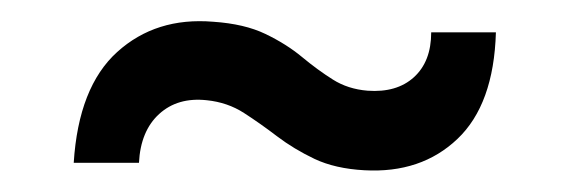

<svg xmlns="http://www.w3.org/2000/svg" viewBox="-20 -475 537 181"><path d="M323.5 -314.5Q296 -316 276.5 -325.2Q257 -334.5 241.2 -346.5Q225.5 -358.5 210 -368.5Q194.5 -378.5 175 -380.5Q147.5 -383.5 130 -367.5Q112.5 -351.5 111 -321.5H49.5Q54 -393 90.5 -426Q127 -459 181 -454.5Q210.5 -452.5 230.2 -443Q250 -433.5 264.8 -421.2Q279.5 -409 293.8 -400Q308 -391 326.5 -389.5Q354 -387.5 370.2 -402.2Q386.5 -417 386.5 -444.5H447.5Q445.5 -376.5 411.2 -344Q377 -311.5 323.5 -314.5Z"/></svg>

Font: Big Shoulders Text Thin SemiBold
Style: Regular
Weight: 600
Version: Version 2.002